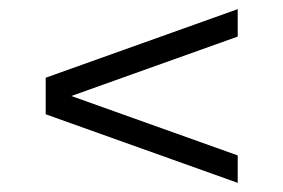

<svg xmlns="http://www.w3.org/2000/svg" viewBox="-20 -510 620 420"><path d="M80 -260V-340L500 -490V-430L136 -300L500 -170V-110Z"/></svg>

Font: Raigarh
Style: Bold
Weight: 700
Designer: jaikishan Patel
Foundry: MagicType
Version: Version 1.000